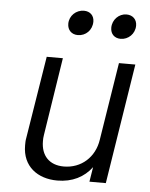

<svg xmlns="http://www.w3.org/2000/svg" viewBox="-52 -755 627 805"><g transform="rotate(5 261.5 -352.5)"><path d="M252 -608C285 -608 312 -634 312 -670C312 -695 295 -712 269 -712C236 -712 208 -686 208 -652C208 -626 225 -608 252 -608ZM432 -608C464 -608 492 -634 492 -669C492 -694 475 -712 448 -712C416 -712 389 -685 389 -651C389 -625 406 -608 432 -608ZM434 -506 382 -179C371 -105 315 -54 241 -54C180 -54 145 -92 145 -152C145 -160 145 -169 147 -179L198 -506H130L74 -158C72 -148 72 -138 72 -128C72 -40 136 7 219 7C282 7 331 -18 364 -62L354 0H423L503 -506Z"/></g></svg>

Font: Arthouse Owned
Style: Italic
Weight: 400
Italic angle: -10°
Designer: Jeremy Tribby
Foundry: Tribby Type
Version: Version 1.000;PS 001.000;hotconv 1.0.88;makeotf.lib2.5.64775